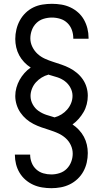

<svg xmlns="http://www.w3.org/2000/svg" viewBox="-20 -843 540 1006"><path d="M249 143Q274 143 298.5 138.5Q323 134 345.5 123Q368 112 386.5 94.5Q405 77 417 55Q429 33 434.5 8.5Q440 -16 440 -41Q440 -63 435 -85Q430 -107 419.5 -126.5Q409 -146 393.5 -162.5Q378 -179 360 -191Q378 -204 392.5 -220.5Q407 -237 418 -256Q429 -275 434.5 -297Q440 -319 440 -341Q440 -364 433.5 -386Q427 -408 414 -427Q401 -446 383 -461Q365 -476 344.5 -486.5Q324 -497 302 -504.5Q280 -512 258 -519Q236 -526 215 -535.5Q194 -545 177 -560.5Q160 -576 149.5 -597.5Q139 -619 139 -642Q139 -664 147 -685.5Q155 -707 171 -722.5Q187 -738 208.5 -744.5Q230 -751 252 -751Q274 -751 295.5 -744.5Q317 -738 333 -722.5Q349 -707 356.5 -686Q364 -665 364 -643Q364 -642 364 -641.5Q364 -641 364 -640H444Q444 -641 444 -642.5Q444 -644 444 -645Q444 -670 438 -694Q432 -718 420 -739.5Q408 -761 389.5 -777.5Q371 -794 348.5 -804.5Q326 -815 301.5 -819Q277 -823 252 -823Q227 -823 202 -819Q177 -815 154.5 -804Q132 -793 114 -775.5Q96 -758 84 -736Q72 -714 66 -689Q60 -664 60 -639Q60 -617 65 -595Q70 -573 80.5 -553.5Q91 -534 106.5 -517.5Q122 -501 141 -489Q123 -477 108 -460Q93 -443 82.5 -424Q72 -405 66 -383.5Q60 -362 60 -340Q60 -317 67 -294.5Q74 -272 87 -253Q100 -234 117.5 -219Q135 -204 155.5 -193.5Q176 -183 198 -175.5Q220 -168 242 -161Q264 -154 285 -144.5Q306 -135 323.5 -119.5Q341 -104 351 -82.5Q361 -61 361 -38Q361 -16 353 5Q345 26 329.5 41.5Q314 57 292.5 64Q271 71 249 71Q227 71 206.5 65Q186 59 170 44.5Q154 30 146 9.5Q138 -11 138 -32Q138 -32 138 -32.5Q138 -33 138 -33H58Q58 -33 58 -32.5Q58 -32 58 -31Q58 -7 64 17Q70 41 82.5 62Q95 83 113.5 99Q132 115 154 125Q176 135 200.5 139Q225 143 249 143ZM266 -228Q244 -234 222 -241.5Q200 -249 181.5 -262Q163 -275 151.5 -296Q140 -317 140 -340Q140 -359 147.5 -378Q155 -397 168 -411.5Q181 -426 198 -436.5Q215 -447 234 -452Q234 -452 234.5 -452Q235 -452 236 -452L237 -451Q259 -445 280.5 -438Q302 -431 320 -417.5Q338 -404 349 -383.5Q360 -363 360 -341Q360 -321 352.5 -302.5Q345 -284 332 -269Q319 -254 302 -243.5Q285 -233 266 -228Z"/></svg>

Font: Iosevka SS09
Style: Regular
Weight: 400
Monospace: yes
Designer: Belleve Invis
Foundry: Belleve Invis
Version: Version 5.2.1; ttfautohint (v1.8.3)